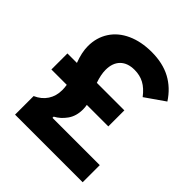

<svg xmlns="http://www.w3.org/2000/svg" viewBox="-203 -881 1016 1016"><g transform="rotate(45 305.5 -373.0)"><path d="M72 -139Q113 -157 135 -190.5Q157 -224 157 -268Q157 -287 154 -305H39V-425H110Q88 -482 88 -529Q88 -593 120 -642.5Q152 -692 211.5 -719Q271 -746 349 -746Q432 -746 492 -714Q552 -682 593 -619L484 -543Q455 -581 423.5 -598Q392 -615 352 -615Q300 -615 271.5 -586.5Q243 -558 243 -506Q243 -471 259 -425H465V-305H304Q307 -290 307 -274Q307 -224 282.5 -189.5Q258 -155 224 -137V-128H578V0H72Z"/></g></svg>

Font: IBM Plex Sans JP
Style: Bold
Weight: 700
Designer: Mike Abbink; Paul van der Laan; Pieter van Rosmalen; Wujin Sim; Yejin Wi; Jinhee Kim; Boomi Park; Yona Kim; Kichan Ma
Foundry: Sandoll Inc.
Version: Version 1.001